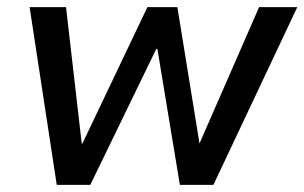

<svg xmlns="http://www.w3.org/2000/svg" viewBox="-20 -518 853 538"><path d="M139 0 63 -498H165L209 -116H211L393 -498H477L539 -116L706 -498H813L578 0H484L421 -381H418L233 0Z"/></svg>

Font: Nunito Sans 7pt SemiCondensed SemiBold
Style: Italic
Weight: 600
Width: 4
Italic angle: -9°
Designer: Vernon Adams
Foundry: Vernon Adams
Version: Version 3.101;gftools[0.9.27]